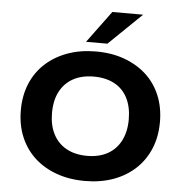

<svg xmlns="http://www.w3.org/2000/svg" viewBox="-62 -1003 1030 1074"><g transform="rotate(5 453.5 -466.5)"><path d="M454 11Q366 11 294 -15Q222 -41 170.5 -88.5Q119 -136 91 -203Q63 -270 63 -353Q63 -435 91 -502Q119 -569 171 -616.5Q223 -664 294.5 -690Q366 -716 454 -716Q542 -716 613.5 -690Q685 -664 736.5 -617Q788 -570 816 -503Q844 -436 844 -354Q844 -271 816 -204Q788 -137 736.5 -89Q685 -41 613.5 -15Q542 11 454 11ZM454 -130Q521 -130 569 -156.5Q617 -183 643 -233.5Q669 -284 669 -353Q669 -423 643.5 -473Q618 -523 569.5 -549Q521 -575 454 -575Q386 -575 338 -548.5Q290 -522 264 -472.5Q238 -423 238 -352Q238 -283 264 -233Q290 -183 338.5 -156.5Q387 -130 454 -130ZM393 -765 525 -944H698L513 -765Z"/></g></svg>

Font: Nunito Sans 10pt SemiExpanded ExtraBold
Style: Regular
Weight: 800
Width: 6
Designer: Vernon Adams
Foundry: Vernon Adams
Version: Version 3.101;gftools[0.9.27]